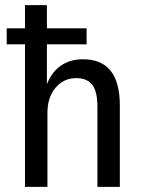

<svg xmlns="http://www.w3.org/2000/svg" viewBox="-20 -725 557 745"><path d="M77 0V-553H6V-615H77V-705H162V-615H316V-553H162V-384H157Q174 -438 211 -466.5Q248 -495 302 -495Q374 -495 409.5 -450Q445 -405 445 -316V0H358V-311Q358 -348 350 -372.5Q342 -397 323.5 -409.5Q305 -422 276 -422Q243 -422 217.5 -404.5Q192 -387 178 -357Q164 -327 164 -288V0Z"/></svg>

Font: Nunito Sans 10pt Condensed Medium
Style: Regular
Weight: 500
Width: 3
Designer: Vernon Adams
Foundry: Vernon Adams
Version: Version 3.101;gftools[0.9.27]